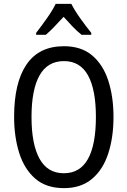

<svg xmlns="http://www.w3.org/2000/svg" viewBox="-20 -963 659 993"><path d="M567 -358Q567 -253 540 -169.5Q513 -86 456 -38Q399 10 311 10Q219 10 162.5 -39Q106 -88 79.5 -171.5Q53 -255 53 -359Q53 -536 117.5 -630Q182 -724 311 -724Q400 -724 456.5 -676.5Q513 -629 540 -546Q567 -463 567 -358ZM143 -358Q143 -217 184.5 -142Q226 -67 310 -67Q394 -67 435 -141Q476 -215 476 -358Q476 -500 435 -573.5Q394 -647 311 -647Q226 -647 184.5 -573Q143 -499 143 -358ZM349 -943Q366 -909 396 -867Q426 -825 452 -793V-783H402Q379 -801 356 -825Q333 -849 309 -876Q284 -849 260.5 -824.5Q237 -800 217 -783H167V-793Q194 -828 223 -869Q252 -910 268 -943Z"/></svg>

Font: Noto Sans Malayalam Condensed
Style: Regular
Weight: 400
Width: 3
Designer: Jelle Bosma - Monotype Design Team
Foundry: Monotype Imaging Inc.
Version: Version 2.104; ttfautohint (v1.8.4.7-5d5b)